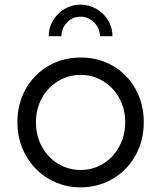

<svg xmlns="http://www.w3.org/2000/svg" viewBox="-20 -796 695 828"><path d="M55 -269Q55 -348 90.5 -411.5Q126 -475 188.5 -511.5Q251 -548 328 -548Q405 -548 467 -512Q529 -476 564.5 -412Q600 -348 600 -269Q600 -188 563.5 -124Q527 -60 464.5 -24Q402 12 328 12Q253 12 190.5 -24.5Q128 -61 91.5 -125.5Q55 -190 55 -269ZM520 -269Q520 -326 494.5 -372.5Q469 -419 425 -446Q381 -473 328 -473Q275 -473 230.5 -446Q186 -419 160.5 -372.5Q135 -326 135 -269Q135 -211 160.5 -164Q186 -117 230.5 -90Q275 -63 328 -63Q381 -63 425 -90Q469 -117 494.5 -164.5Q520 -212 520 -269ZM327 -776Q364 -776 396 -757.5Q428 -739 446.5 -708Q465 -677 465 -640H411Q411 -674 386 -699Q361 -724 327 -724Q293 -724 269 -699Q245 -674 245 -640H190Q190 -676 208.5 -707.5Q227 -739 258.5 -757.5Q290 -776 327 -776Z"/></svg>

Font: Trafiko Sans Variable
Style: Regular
Weight: 400
Designer: Gumpita Rahayu / Trafiko
Foundry: Tokotype / Trafiko
Version: Version 0.001;FEAKit 1.0